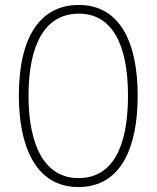

<svg xmlns="http://www.w3.org/2000/svg" viewBox="-20 -837 631 774"><path d="M535 -451C535 -667 463 -817 298 -817C141 -817 56 -687 56 -451C56 -254 120 -83 296 -83C472 -83 535 -249 535 -451ZM95 -451C95 -657 161 -782 298 -782C429 -782 496 -663 496 -451C496 -240 431 -119 296 -119C164 -119 95 -244 95 -451Z"/></svg>

Font: Noto Sans Telugu UI Condensed ExtraLight
Style: Regular
Weight: 200
Width: 3
Designer: Jelle Bosma - Monotype Design Team
Foundry: Monotype Imaging Inc.
Version: Version 2.005